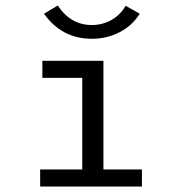

<svg xmlns="http://www.w3.org/2000/svg" viewBox="-20 -678 665 698"><path d="M126 0V-62H279V-395H134V-457H356V-62H496V0ZM437 -657 488 -628Q460 -584 414 -560.5Q368 -537 314 -537Q205 -537 140 -628L190 -658Q237 -587 314 -587Q351 -587 383.5 -604.5Q416 -622 437 -657Z"/></svg>

Font: Inconsolata Expanded Thin
Style: Regular
Weight: 100
Width: 7
Monospace: yes
Designer: Raph Levien, Cyreal, Brenton Simpson
Foundry: Raph Levien, Cyreal, Google
Version: Version 3.100; ttfautohint (v1.8.4.7-5d5b)